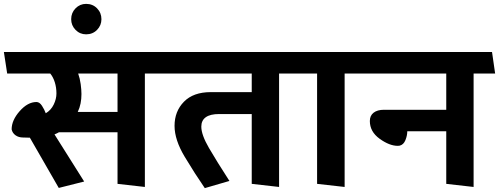

<svg xmlns="http://www.w3.org/2000/svg" viewBox="-31 -948 2573 990"><path d="M575 -569H372Q381 -544 385 -514.5Q389 -485 389 -463Q389 -438 384.5 -415Q380 -392 370 -371H575ZM123 -238 88 -239Q65 -239 49 -250.5Q33 -262 29 -281Q29 -328 70.5 -375Q112 -422 157 -422Q173 -422 185.5 -402.5Q198 -383 205 -364Q232 -380 246 -409Q260 -438 260 -466Q260 -497 251.5 -524Q243 -551 228 -569H6L-11 -680H811L828 -569H716V16L575 0V-266H273Q267 -263 261.5 -260Q256 -257 250 -255L403 -12L272 21Z M413 -771Q381 -771 358.5 -794Q336 -817 336 -849Q336 -882 358.5 -905Q381 -928 413 -928Q447 -928 469.5 -905Q492 -882 492 -849Q492 -817 469.5 -794Q447 -771 413 -771Z M1267 0V-360H1099Q1053 -360 1030 -343.5Q1007 -327 1007 -295Q1007 -253 1046.5 -185Q1086 -117 1152 -15L1025 22Q974 -52 921.5 -139.5Q869 -227 869 -299Q869 -374 917.5 -423.5Q966 -473 1056 -473H1267V-569H821L804 -680H1502L1518 -569H1408V16Z M1604 0V-569H1513L1496 -680H1839L1857 -569H1746V16Z M2270 0V-271H2069Q2069 -249 2059.5 -225.5Q2050 -202 2030 -197Q2028 -197 2025.5 -196.5Q2023 -196 2020 -196Q1977 -196 1926.5 -232.5Q1876 -269 1876 -324Q1876 -352 1895.5 -367Q1915 -382 1949 -382H2270V-569H1851L1834 -680H2506L2522 -569H2411V16Z"/></svg>

Font: Palanquin Dark
Style: Regular
Weight: 400
Designer: Pria Ravichandran
Version: Version 1.001